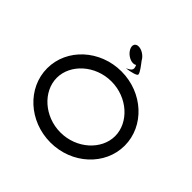

<svg xmlns="http://www.w3.org/2000/svg" viewBox="-188 -938 1117 1117"><g transform="rotate(45 371.0 -379.0)"><path d="M134 -292.6C134 -404.1 241.7 -502.7 374.1 -502.7C506.4 -502.7 614.2 -404.1 614.2 -292.6C614.2 -181.1 506.4 -82.5 374.1 -82.5C241.7 -82.5 134 -181.1 134 -292.6ZM55.2 -292.6C55.2 -131.1 198.3 0 374.1 0C549.8 0 692.9 -131.1 692.9 -292.6C692.9 -454.1 549.8 -585.2 374.1 -585.2C198.3 -585.2 55.2 -454.1 55.2 -292.6ZM318.7 -712.2C331 -687.2 361.3 -666 387.7 -666C395.9 -666 402.6 -668 407.5 -671.6C425.6 -635.5 402.5 -629.5 379.4 -616C414.1 -620.6 457.9 -631 456.3 -642.2C454.9 -658.5 427.9 -691.8 412.5 -712.2C400.2 -737.2 368.6 -758.5 342.1 -758.5C315.7 -758.5 306.3 -737.2 318.7 -712.2Z"/></g></svg>

Font: Hi.
Style: Tall Regular
Weight: 400
Designer: Mew Too, Robert Jablonski
Foundry: Cannot Into Space Fonts
Version: Version 1.996